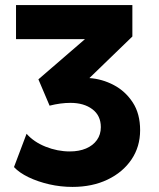

<svg xmlns="http://www.w3.org/2000/svg" viewBox="-20 -720 626 755"><path d="M265 15Q218.5 15 173.8 4.8Q129 -5.5 92.5 -23Q56 -40.5 35 -63L84.5 -194Q112.5 -162 159.2 -143.2Q206 -124.5 254.5 -124.5Q291 -124.5 318.5 -136.2Q346 -148 361.2 -169.5Q376.5 -191 376.5 -220Q376.5 -265.5 343.2 -290.5Q310 -315.5 257 -315.5Q238 -315.5 217.2 -312.8Q196.5 -310 175 -304.5L131 -408L314 -566H43V-700H500.5V-576.5L331.5 -413Q382 -409.5 427.5 -385.5Q473 -361.5 502 -317.2Q531 -273 531 -208Q531 -143 497 -92.8Q463 -42.5 403 -13.8Q343 15 265 15Z"/></svg>

Font: Geologica Cursive
Style: Bold
Weight: 700
Designer: Sindre Bremnes, Frode Helland
Foundry: Monokrom Skriftforlag AS
Version: Version 1.010;gftools[0.9.28]